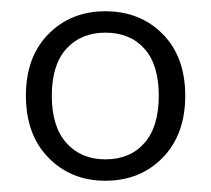

<svg xmlns="http://www.w3.org/2000/svg" viewBox="-20 -733 374 341"><path d="M167 -412Q106 -412 66 -453Q26 -494 26 -563Q26 -632 66 -672.5Q106 -713 167 -713Q229 -713 269 -672.5Q309 -632 309 -563Q309 -494 269 -453Q229 -412 167 -412ZM167 -450Q211 -450 236.5 -479Q262 -508 262 -563Q262 -618 236.5 -646.5Q211 -675 167 -675Q124 -675 98 -646.5Q72 -618 72 -563Q72 -508 98 -479Q124 -450 167 -450Z"/></svg>

Font: Mulish Light
Style: Regular
Weight: 300
Designer: Vernon Adams
Foundry: Vernon Adams
Version: Version 3.603; ttfautohint (v1.8.3)